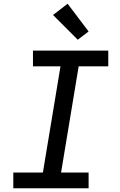

<svg xmlns="http://www.w3.org/2000/svg" viewBox="-20 -1005 640 1025"><path d="M51 0V-84H209L303 -651H156V-735H558V-651H400L306 -84H453V0ZM395 -793 263 -925 341 -985 453 -837Z"/></svg>

Font: Iosevka Curly Slab MdExObl
Style: Regular
Weight: 500
Width: 7
Italic angle: -9°
Monospace: yes
Designer: Belleve Invis
Foundry: Belleve Invis
Version: Version 11.1.0; ttfautohint (v1.8.3)